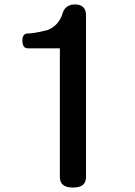

<svg xmlns="http://www.w3.org/2000/svg" viewBox="-20 -830 607 866"><path d="M81 -645Q80 -679 106 -679Q133 -679 193 -694Q247 -714 264 -775Q278 -811 321 -810Q368 -808 368 -761V-31Q368 16 309 16Q250 16 250 -31V-612H106Q82 -612 81 -645Z"/></svg>

Font: Gugi Cyrillic
Style: Regular
Weight: 400
Foundry: TAE System & Typefaces Co.
Version: Version 3.10 September 15, 2020